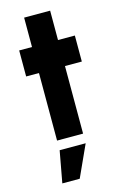

<svg xmlns="http://www.w3.org/2000/svg" viewBox="-132 -713 626 991"><g transform="rotate(-15 181.0 -218.0)"><path d="M332.5 -361H242.5V0H103.5V-361H35V-500H103.5V-657H242.5V-500H332.5ZM72.5 220.5 103.5 51.5H242.5L165.5 220.5Z"/></g></svg>

Font: Urbanist ExtraBold
Style: Regular
Weight: 800
Designer: Corey Hu
Foundry: Corey Hu
Version: Version 1.330; ttfautohint (v1.8.4.7-5d5b)